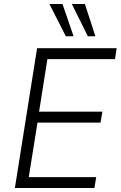

<svg xmlns="http://www.w3.org/2000/svg" viewBox="-20 -948 608 968"><path d="M55 0 167 -705H568L560 -650H219L177 -385H496L487 -330H169L125 -55H465L456 0ZM423 -765 342 -928H408L461 -765ZM312 -765 229 -928H295L351 -765Z"/></svg>

Font: Nunito Sans 10pt SemiCondensed Light
Style: Italic
Weight: 300
Width: 4
Italic angle: -9°
Designer: Vernon Adams
Foundry: Vernon Adams
Version: Version 3.101;gftools[0.9.27]